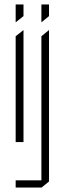

<svg xmlns="http://www.w3.org/2000/svg" viewBox="-20 -638 288 858"><path d="M50 -3V-476L84 -503H85V-3ZM50 -539V-618H85V-566L51 -539ZM165 200V-476L198 -503H199V173L166 200ZM50 200V168H165V200ZM165 -539V-618H199V-566L166 -539Z"/></svg>

Font: Foldit ExtraLight
Style: Regular
Weight: 250
Version: Version 1.003